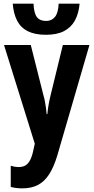

<svg xmlns="http://www.w3.org/2000/svg" viewBox="-20 -794 517 1054"><path d="M417 -774Q412 -719 391 -681Q370 -643 331 -623Q292 -603 232 -603Q172 -603 133 -622.5Q94 -642 74 -680.5Q54 -719 50 -774H164Q166 -723 182 -701Q198 -679 233 -679Q264 -679 282 -701.5Q300 -724 302 -774ZM2 -547H149L219 -269Q224 -252 227 -235Q230 -218 232.5 -201Q235 -184 236 -168H240Q242 -190 246 -214.5Q250 -239 257 -268L325 -547H471L295 58Q276 122 250 162.5Q224 203 188 221.5Q152 240 103 240Q84 240 68.5 238Q53 236 39 232V116Q49 119 60 121Q71 123 82 123Q105 123 120 114Q135 105 146 83.5Q157 62 164 26L171 -5Z"/></svg>

Font: Noto Sans Display Condensed
Style: Bold
Weight: 700
Width: 3
Designer: Monotype Design Team
Foundry: Monotype Imaging Inc.
Version: Version 2.003